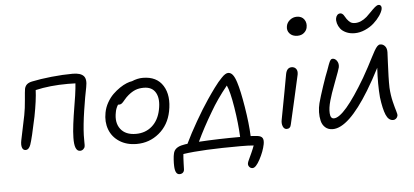

<svg xmlns="http://www.w3.org/2000/svg" viewBox="-60 -938 2696 1251"><g transform="rotate(-5 1288.0 -312.5)"><path d="M434.1 -28.8Q396 -28.8 397.9 -117.2Q398.4 -154.8 405 -206.8Q411.6 -258.8 421.6 -318.4Q431.6 -377.9 433.1 -390.1Q440.4 -441.4 441.9 -469.2L392.1 -470.2Q274.4 -470.2 180.2 -448.2Q177.7 -383.3 157.2 -276.9Q127.4 -134.3 113.8 -96.2Q102.5 -64.9 81.1 -64.9Q64.5 -64.9 58.3 -82.8Q52.2 -100.6 58.1 -129.9Q62.5 -151.4 91.8 -292Q100.1 -334.5 104.5 -390.9Q108.9 -447.3 111.8 -462.9Q116.2 -481.4 128.2 -491.5Q140.1 -501.5 161.1 -505.9Q215.8 -517.6 290.5 -525.4Q365.2 -533.2 429.2 -533.2Q479.5 -533.2 500 -512.2Q520.5 -491.2 509.8 -439Q497.6 -381.3 483.4 -288.3Q469.2 -195.3 466.8 -127.9Q465.8 -111.3 466.6 -84.5Q467.3 -57.6 465.8 -55.2Q464.4 -44.9 455.3 -36.9Q446.3 -28.8 434.1 -28.8Z M805.7 -41Q740.2 -41 693.4 -71.3Q646.5 -101.6 627.7 -152.1Q608.9 -202.6 620.6 -262.2Q627 -296.4 644.3 -326.9Q661.6 -357.4 683.3 -378.7Q705.1 -399.9 729.2 -416.3Q753.4 -432.6 774.2 -440.9Q794.9 -449.2 810.5 -451.2Q847.2 -466.8 881.8 -466.8Q973.1 -466.8 1013.7 -401.6Q1054.2 -336.4 1033.7 -233.9Q1016.1 -146 952.6 -93.5Q889.2 -41 805.7 -41ZM688 -259.8Q673.8 -191.4 706.1 -149.2Q738.3 -106.9 806.6 -106.9Q869.1 -106.9 912.1 -144.8Q955.1 -182.6 968.8 -250Q983.4 -319.8 960.7 -360.8Q938 -401.9 882.8 -401.9Q850.6 -401.9 827.1 -392.3Q803.7 -382.8 779.8 -362.8Q765.1 -350.6 752.4 -335Q739.7 -319.3 732.2 -313Q724.6 -306.6 712.9 -306.2Q711.4 -306.2 709.5 -306.6Q707.5 -307.1 706.5 -307.1Q691.9 -283.7 688 -259.8Z M1544.4 181.2Q1530.3 181.2 1522 170.4Q1513.7 159.7 1516.6 146Q1517.6 139.6 1525.4 123.3Q1533.2 106.9 1544.4 82Q1555.7 57.1 1563.5 35.2Q1531.7 32.2 1479.5 32.2Q1226.6 32.2 1102.5 50.8Q1100.1 73.7 1098.9 110.1Q1097.7 146.5 1097.7 147.9Q1097.7 162.6 1089.4 170.9Q1081.1 179.2 1066.4 179.2Q1037.6 179.2 1035.6 124Q1034.7 106.4 1036.4 81.1Q1038.1 55.7 1041.5 43Q1049.3 1 1107.4 -8.8Q1118.7 -11.7 1134.8 -13.2Q1165.5 -77.6 1210 -155Q1254.4 -232.4 1293.5 -290Q1311 -315.4 1318.6 -326.4Q1326.2 -337.4 1343.3 -360.8Q1360.4 -384.3 1370.8 -396.2Q1381.3 -408.2 1395 -422.9Q1408.7 -437.5 1419.4 -443.8Q1430.2 -450.2 1438.5 -450.2Q1456.1 -450.2 1469 -433.8Q1481.9 -417.5 1492.7 -382.8Q1510.3 -328.1 1528.1 -219.2Q1545.9 -110.4 1549.3 -27.8Q1579.6 -25.9 1594.7 -23.9Q1618.2 -21 1626.2 -7.8Q1634.3 5.4 1629.4 32.2Q1620.1 79.1 1592.8 130.1Q1565.4 181.2 1544.4 181.2ZM1310.5 -207Q1252 -108.9 1210.4 -20Q1336.9 -27.8 1480.5 -27.8Q1476.6 -117.7 1459.5 -223.4Q1442.4 -329.1 1423.3 -369.1Q1355.5 -285.6 1310.5 -207Z M1910.2 -651.9Q1877.9 -651.9 1859.6 -671.9Q1841.3 -691.9 1847.2 -721.2Q1851.6 -744.1 1871.3 -760Q1891.1 -775.9 1916 -775.9Q1948.7 -775.9 1964.6 -753.2Q1980.5 -730.5 1974.1 -700.2Q1970.7 -681.6 1953.9 -666.7Q1937 -651.9 1910.2 -651.9ZM1788.1 -53.2Q1771 -53.2 1762.9 -72.5Q1754.9 -91.8 1760.3 -117.2Q1778.8 -210.4 1794.2 -297.4Q1809.6 -384.3 1814.9 -411.1Q1823.2 -451.2 1854 -451.2Q1873 -451.2 1883.3 -437.5Q1893.6 -423.8 1889.2 -399.9Q1882.8 -368.2 1852.8 -238Q1822.8 -107.9 1816.9 -81.1Q1812 -53.2 1788.1 -53.2Z M2283.7 -636.2Q2252 -636.2 2227.5 -647.5Q2203.1 -658.7 2190.7 -675.3Q2178.2 -691.9 2173.1 -710.2Q2168 -728.5 2170.9 -744.1Q2173.3 -756.3 2180.9 -764.6Q2188.5 -772.9 2200.7 -772.9Q2207 -772.9 2212.9 -768.8Q2218.8 -764.6 2221.7 -760.3Q2224.6 -755.9 2230.5 -746.3Q2236.3 -736.8 2238.8 -732.9Q2250.5 -717.3 2261.7 -709.7Q2272.9 -702.1 2292 -702.1Q2330.1 -702.1 2368.7 -734.9Q2378.9 -743.7 2397.7 -763.4Q2416.5 -783.2 2430.2 -794.7Q2443.8 -806.2 2454.1 -806.2Q2464.4 -806.2 2469.2 -797.9Q2474.1 -789.6 2471.7 -777.8Q2467.3 -758.3 2450.7 -734.1Q2434.1 -710 2409.7 -688Q2385.3 -666 2351.3 -651.1Q2317.4 -636.2 2283.7 -636.2ZM2086.9 -25.9Q2057.1 -25.9 2037.8 -43Q2018.6 -60.1 2012.2 -87.4Q2005.9 -114.7 2006.6 -144Q2007.3 -173.3 2014.6 -202.1Q2025.4 -242.7 2048.3 -311.3Q2071.3 -379.9 2084 -410.2Q2086.9 -417.5 2090.6 -428.5Q2094.2 -439.5 2096.4 -444.8Q2098.6 -450.2 2101.6 -457.8Q2104.5 -465.3 2106.7 -469Q2108.9 -472.7 2111.8 -476.3Q2114.7 -480 2117.9 -481.4Q2121.1 -482.9 2125 -482.9Q2141.6 -482.9 2153.3 -465.3Q2165 -447.8 2160.6 -423.8Q2158.2 -411.1 2127.2 -330.1Q2096.2 -249 2086.9 -212.9Q2073.2 -165.5 2075.4 -130.4Q2077.6 -95.2 2100.1 -95.2Q2166.5 -95.2 2312 -341.8Q2330.6 -373.5 2349.6 -409.7Q2368.7 -445.8 2379.9 -468Q2391.1 -490.2 2402.6 -510.5Q2414.1 -530.8 2423.3 -539.8Q2432.6 -548.8 2441.9 -548.8Q2460.4 -548.8 2472.9 -534.4Q2485.4 -520 2484.9 -494.1Q2484.4 -477.5 2481.9 -429Q2479.5 -380.4 2478.3 -338.4Q2477.1 -296.4 2478 -262.2Q2481 -212.9 2491.2 -170.9Q2501.5 -128.9 2508.5 -107.2Q2515.6 -85.4 2513.7 -76.2Q2511.2 -65.4 2502.9 -58.1Q2494.6 -50.8 2483.9 -50.8Q2453.6 -50.8 2437 -89.8Q2420.4 -128.9 2410.6 -206.1Q2403.3 -291.5 2409.7 -398.9Q2370.1 -321.3 2330.1 -255.9Q2189.5 -25.9 2086.9 -25.9Z"/></g></svg>

Font: Shantell Sans Irregular Bouncy
Style: Italic
Weight: 300
Italic angle: -11.31°
Designer: Stephen Nixon, Anya Danilova, Shantell Martin
Foundry: Arrow Type
Version: Version 1.006;[9816181b4]